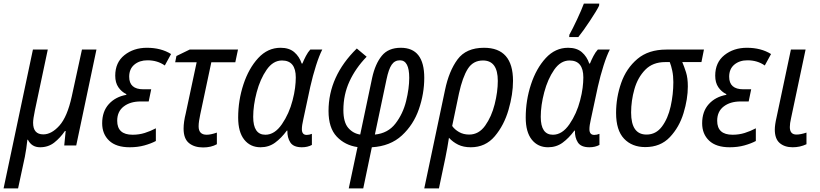

<svg xmlns="http://www.w3.org/2000/svg" viewBox="-57 -813 4584 1073"><path d="M-37 240H44L82 63Q86 44 90 16Q94 -12 96 -32H99Q120 10 167 10Q213 10 246.5 -16.5Q280 -43 306 -81H310L302 0H369L482 -536H401L344 -274Q319 -160 275 -111Q231 -62 185 -62Q128 -62 128 -127Q128 -148 138 -196L210 -536H127Z M668 10Q713 10 750.5 -0.5Q788 -11 814 -25V-96Q784 -80 752 -70Q720 -60 684 -60Q598 -60 598 -138Q598 -190 634.5 -218Q671 -246 729 -246H774L788 -314H744Q665 -314 665 -384Q665 -428 694 -452Q723 -476 767 -476Q823 -476 864 -447L899 -511Q843 -546 764 -546Q690 -546 638.5 -505Q587 -464 587 -390Q587 -351 604.5 -325.5Q622 -300 649 -287V-283Q588 -272 551 -231Q514 -190 514 -124Q514 -64 553 -27Q592 10 668 10Z M1078 11Q1123 11 1155 -7V-72Q1121 -60 1098 -60Q1053 -60 1053 -107Q1053 -121 1055.5 -137.5Q1058 -154 1062 -173L1124 -465H1258L1273 -536H1003L929 -500L922 -465H1042L981 -179Q969 -131 969 -94Q969 -38 999 -13.5Q1029 11 1078 11Z M1399 10Q1445 10 1480 -15.5Q1515 -41 1546 -83H1549Q1548 -44 1565.5 -17Q1583 10 1630 10Q1662 10 1686 -3V-65Q1671 -59 1657 -59Q1630 -59 1630 -91Q1630 -112 1638 -146L1677 -328Q1691 -390 1709 -446.5Q1727 -503 1744 -536H1677Q1664 -522 1652.5 -500Q1641 -478 1633 -458H1629Q1616 -497 1587.5 -521.5Q1559 -546 1511 -546Q1439 -546 1386 -488.5Q1333 -431 1303.5 -341.5Q1274 -252 1274 -156Q1274 -75 1308 -32.5Q1342 10 1399 10ZM1426 -60Q1358 -60 1358 -160Q1358 -224 1377.5 -297.5Q1397 -371 1433 -423Q1469 -475 1519 -475Q1596 -475 1596 -380Q1596 -354 1592 -322Q1588 -290 1578 -252Q1559 -178 1518.5 -119Q1478 -60 1426 -60Z M1892 240H1973L2021 10Q2124 4 2189 -56Q2254 -116 2284 -203Q2314 -290 2314 -378Q2314 -546 2183 -546Q2113 -546 2076.5 -501Q2040 -456 2023 -379L1956 -61Q1916 -67 1889 -98.5Q1862 -130 1862 -198Q1862 -284 1896 -358Q1930 -432 1992 -496L1937 -542Q1779 -387 1779 -193Q1779 -98 1825 -49.5Q1871 -1 1941 9ZM2038 -61 2103 -369Q2115 -427 2132 -451.5Q2149 -476 2178 -476Q2230 -476 2230 -378Q2230 -319 2212.5 -248Q2195 -177 2153 -122.5Q2111 -68 2038 -61Z M2314 240H2396L2432 69Q2438 38 2443 11.5Q2448 -15 2452 -43Q2474 -19 2503.5 -4.5Q2533 10 2574 10Q2656 10 2708 -51.5Q2760 -113 2785 -199.5Q2810 -286 2810 -361Q2810 -546 2648 -546Q2548 -546 2500 -481Q2452 -416 2430 -310ZM2565 -61Q2533 -61 2508.5 -75Q2484 -89 2470 -109L2508 -291Q2528 -382 2557.5 -428.5Q2587 -475 2642 -475Q2725 -475 2725 -361Q2725 -300 2707.5 -230.5Q2690 -161 2654.5 -111Q2619 -61 2565 -61Z M3006 10Q3052 10 3087 -15.5Q3122 -41 3153 -83H3156Q3155 -44 3172.5 -17Q3190 10 3237 10Q3269 10 3293 -3V-65Q3278 -59 3264 -59Q3237 -59 3237 -91Q3237 -112 3245 -146L3284 -328Q3298 -390 3316 -446.5Q3334 -503 3351 -536H3284Q3271 -522 3259.5 -500Q3248 -478 3240 -458H3236Q3223 -497 3194.5 -521.5Q3166 -546 3118 -546Q3046 -546 2993 -488.5Q2940 -431 2910.5 -341.5Q2881 -252 2881 -156Q2881 -75 2915 -32.5Q2949 10 3006 10ZM3033 -60Q2965 -60 2965 -160Q2965 -224 2984.5 -297.5Q3004 -371 3040 -423Q3076 -475 3126 -475Q3203 -475 3203 -380Q3203 -354 3199 -322Q3195 -290 3185 -252Q3166 -178 3125.5 -119Q3085 -60 3033 -60ZM3124 -606H3175Q3201 -638 3239.5 -696Q3278 -754 3291 -781L3292 -793H3206Q3193 -758 3168 -704.5Q3143 -651 3125 -619Z M3549 9Q3634 9 3686.5 -46.5Q3739 -102 3763 -181Q3787 -260 3787 -330Q3787 -377 3777 -408.5Q3767 -440 3756 -466H3863L3877 -536H3667Q3567 -536 3505 -483.5Q3443 -431 3414.5 -349.5Q3386 -268 3386 -182Q3386 -85 3430.5 -38Q3475 9 3549 9ZM3556 -61Q3470 -61 3470 -184Q3470 -250 3488.5 -315Q3507 -380 3549 -423Q3591 -466 3660 -466H3686Q3694 -446 3700 -417.5Q3706 -389 3706 -354Q3706 -286 3691 -218.5Q3676 -151 3642.5 -106Q3609 -61 3556 -61Z M4021 10Q4066 10 4103.5 -0.5Q4141 -11 4167 -25V-96Q4137 -80 4105 -70Q4073 -60 4037 -60Q3951 -60 3951 -138Q3951 -190 3987.5 -218Q4024 -246 4082 -246H4127L4141 -314H4097Q4018 -314 4018 -384Q4018 -428 4047 -452Q4076 -476 4120 -476Q4176 -476 4217 -447L4252 -511Q4196 -546 4117 -546Q4043 -546 3991.5 -505Q3940 -464 3940 -390Q3940 -351 3957.5 -325.5Q3975 -300 4002 -287V-283Q3941 -272 3904 -231Q3867 -190 3867 -124Q3867 -64 3906 -27Q3945 10 4021 10Z M4373 10Q4414 10 4450 -7V-72Q4417 -61 4394 -61Q4357 -61 4357 -103Q4357 -123 4364 -153L4445 -536H4363L4283 -158Q4273 -115 4273 -89Q4273 -37 4300.5 -13.5Q4328 10 4373 10Z"/></svg>

Font: Noto Sans UI SemiCondensed
Style: Italic
Weight: 400
Width: 4
Italic angle: -12°
Designer: Monotype Design Team
Foundry: Monotype Imaging Inc.
Version: Version 1.901